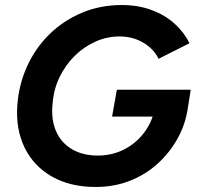

<svg xmlns="http://www.w3.org/2000/svg" viewBox="-20 -732 783 764"><path d="M361 12Q259 12 186.5 -29.5Q114 -71 78 -144.5Q42 -218 49 -314Q55 -396 88 -468.5Q121 -541 176.5 -595.5Q232 -650 305.5 -681Q379 -712 464 -712Q530 -712 583.5 -692Q637 -672 675 -637.5Q713 -603 734 -560L611 -498Q598 -525 574.5 -545Q551 -565 521 -576Q491 -587 456 -587Q406 -587 360 -566.5Q314 -546 277 -509.5Q240 -473 216.5 -424Q193 -375 189 -317Q183 -256 203 -210Q223 -164 266 -138.5Q309 -113 369 -113Q424 -113 470 -135.5Q516 -158 547.5 -196.5Q579 -235 592 -283L726 -293Q716 -233 685 -178Q654 -123 606.5 -80Q559 -37 496.5 -12.5Q434 12 361 12ZM426 -268 445 -375H739L726 -293L647 -268Z"/></svg>

Font: Figtree
Style: Bold Italic
Weight: 700
Italic angle: -9.5°
Foundry: Erik Kennedy
Version: Version 2.001;gftools[0.9.30]